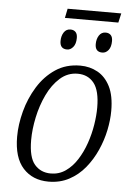

<svg xmlns="http://www.w3.org/2000/svg" viewBox="-56 -849 623 902"><g transform="rotate(5 255.0 -398.5)"><path d="M217 -763 226 -807H479L469 -763ZM240 -616Q206 -616 206 -653Q206 -677 217 -694Q228 -711 248 -711Q263 -711 272 -702Q281 -693 281 -674Q281 -646 268.5 -631Q256 -616 240 -616ZM406 -616Q372 -616 372 -653Q372 -677 383 -694Q394 -711 414 -711Q429 -711 438 -702Q447 -693 447 -674Q447 -646 435 -631Q423 -616 406 -616ZM207 10Q132 10 87 -39.5Q42 -89 42 -188Q42 -245 58.5 -307.5Q75 -370 108.5 -424.5Q142 -479 192 -512.5Q242 -546 309 -546Q354 -546 391 -525.5Q428 -505 450 -461.5Q472 -418 472 -347Q472 -304 462 -255.5Q452 -207 431 -160Q410 -113 378.5 -74.5Q347 -36 304 -13Q261 10 207 10ZM214 -29Q253 -29 284 -50.5Q315 -72 338 -108Q361 -144 376 -187.5Q391 -231 398 -275Q405 -319 405 -356Q405 -436 377 -471.5Q349 -507 300 -507Q253 -507 217 -475Q181 -443 157 -392.5Q133 -342 121 -285Q109 -228 109 -178Q109 -96 138 -62.5Q167 -29 214 -29Z"/></g></svg>

Font: Noto Serif SemiCondensed Light
Style: Italic
Weight: 300
Width: 4
Italic angle: -12°
Designer: Monotype Design Team
Foundry: Monotype Imaging Inc.
Version: Version 2.013; ttfautohint (v1.8.4.7-5d5b)